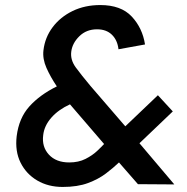

<svg xmlns="http://www.w3.org/2000/svg" viewBox="-20 -730 742 760"><path d="M228 10Q171 10 127.5 -15.5Q84 -41 61.5 -86Q39 -131 46 -191Q55 -263 96.5 -309Q138 -355 205 -388Q180 -425 164 -461Q148 -497 152 -531Q158 -582 188.5 -622.5Q219 -663 267.5 -686.5Q316 -710 377 -710Q459 -710 501.5 -664.5Q544 -619 554 -554L449 -535Q445 -571 423 -592.5Q401 -614 364 -614Q322 -614 294 -586.5Q266 -559 262 -525Q258 -493 280 -463Q302 -433 338 -390L476 -230L605 -353L664 -289L532 -163L670 0L526 -1L451 -87Q429 -66 399.5 -43.5Q370 -21 328.5 -5.5Q287 10 228 10ZM254 -87Q291 -87 318.5 -101Q346 -115 364.5 -132.5Q383 -150 392 -160L257 -317Q211 -296 183 -264Q155 -232 151 -195Q145 -149 173.5 -118Q202 -87 254 -87Z"/></svg>

Font: Haskoy SemiBold
Style: Italic
Weight: 600
Designer: Ertekin Erdin
Foundry: Ertekin Erdin
Version: Version 2.000; ttfautohint (v1.8.4.7-5d5b)